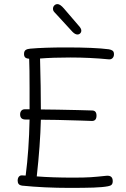

<svg xmlns="http://www.w3.org/2000/svg" viewBox="-20 -928 614 935"><path d="M529 -46Q529 -34 523.5 -28.5Q518 -23 506 -21Q480 -16 435.5 -14.5Q391 -13 320 -13Q195 -13 87 -24Q66 -27 66 -48Q66 -60 71.5 -67Q77 -74 86 -74Q98 -74 105 -73Q121 -195 124 -346H104Q78 -346 78 -371Q78 -382 84 -389Q90 -396 102 -396H124V-399V-498Q124 -598 122 -642Q108 -643 102.5 -648.5Q97 -654 97 -665Q97 -679 105 -684.5Q113 -690 127 -691Q194 -697 302 -697Q441 -697 510 -688Q522 -686 528.5 -681Q535 -676 535 -664Q535 -652 528 -645Q521 -638 510 -639Q418 -648 322 -648Q237 -648 175 -643Q179 -499 179 -399V-395Q204 -394 261 -394Q333 -392 358 -392Q414 -390 428 -390Q450 -390 450 -365Q450 -339 428 -339Q416 -339 370 -341L259 -344Q204 -344 179 -345Q176 -222 159 -69Q235 -63 336 -63Q391 -63 421.5 -65Q452 -67 498 -72Q529 -75 529 -46ZM333 -773 254 -859Q245 -868 241.5 -873Q238 -878 238 -885Q238 -895 244.5 -901.5Q251 -908 260 -908Q273 -908 291 -887L364 -802Q376 -789 376 -779Q376 -771 370.5 -765.5Q365 -760 357 -760Q346 -760 333 -773Z"/></svg>

Font: Mali Light
Style: Regular
Weight: 300
Designer: Kitiyaporn Chalermlarp | Katatrad Aksorn Co.,Ltd.
Foundry: Cadson Demak Co.,Ltd.
Version: Version 1.000; ttfautohint (v1.6)